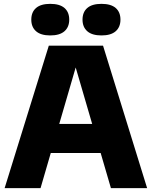

<svg xmlns="http://www.w3.org/2000/svg" viewBox="-20 -977 788 997"><path d="M4 0 233.5 -740H515L744 0H556L364 -657.5H382L190.5 0ZM180.5 -182.5 221 -333.5H526.5L566.5 -182.5ZM507 -793Q458 -793 433.2 -814.8Q408.5 -836.5 408.5 -875Q408.5 -914 433.2 -935.5Q458 -957 507 -957Q556 -957 580.8 -935.5Q605.5 -914 605.5 -875Q605.5 -836.5 580.8 -814.8Q556 -793 507 -793ZM241 -793Q192 -793 167.2 -814.8Q142.5 -836.5 142.5 -875Q142.5 -914 167.2 -935.5Q192 -957 241 -957Q290 -957 314.8 -935.5Q339.5 -914 339.5 -875Q339.5 -836.5 314.8 -814.8Q290 -793 241 -793Z"/></svg>

Font: Encode Sans SC Condensed Thin ExtraBold
Style: Regular
Weight: 800
Version: Version 3.002